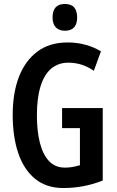

<svg xmlns="http://www.w3.org/2000/svg" viewBox="-20 -938 588 968"><path d="M293 -393H498V-28Q451 -9 401 0.5Q351 10 299 10Q214 10 157 -36.5Q100 -83 72 -166Q44 -249 44 -359Q44 -469 75.5 -550.5Q107 -632 168.5 -678Q230 -724 321 -724Q369 -724 412 -712Q455 -700 489 -679L453 -581Q423 -602 391 -612Q359 -622 325 -622Q273 -622 237.5 -591.5Q202 -561 184 -501.5Q166 -442 166 -356Q166 -278 181 -218.5Q196 -159 227 -126Q258 -93 307 -93Q321 -93 334 -94.5Q347 -96 359.5 -99Q372 -102 383 -105V-292H293ZM307 -918Q339 -918 354 -900.5Q369 -883 369 -850Q369 -817 353.5 -800Q338 -783 307 -783Q278 -783 261.5 -800Q245 -817 245 -850Q245 -884 260.5 -901Q276 -918 307 -918Z"/></svg>

Font: Noto Sans Display ExtraCondensed SemiBold
Style: Regular
Weight: 600
Width: 2
Designer: Monotype Design Team
Foundry: Monotype Imaging Inc.
Version: Version 2.003